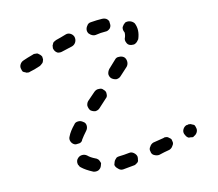

<svg xmlns="http://www.w3.org/2000/svg" viewBox="-46 -308 407 359"><g transform="rotate(5 158.0 -128.5)"><path d="M150 12Q154 8 154 3Q154 1 154 -2Q153 -4 151 -6Q150 -8 147 -9Q145 -10 143 -10Q133 -11 127 -14Q122 -16 117 -14Q112 -12 110 -7Q109 -5 109 -3Q109 0 110 2Q111 5 113 6Q114 8 117 9Q126 13 141 15Q146 15 150 12ZM219 -6Q221 -8 222 -10Q223 -12 222 -15Q222 -17 221 -20Q219 -24 214 -26Q209 -28 205 -26Q195 -21 187 -18Q184 -17 182 -15Q181 -13 180 -11Q179 -9 179 -6Q179 -4 179 -1Q181 3 186 5Q191 8 196 6Q205 2 215 -3Q218 -4 219 -6ZM284 -46Q286 -51 283 -55Q282 -58 280 -59Q278 -60 275 -61Q273 -62 270 -61Q268 -61 266 -59Q257 -54 248 -49Q244 -46 243 -41Q241 -36 244 -32Q246 -27 251 -26Q257 -25 261 -27Q270 -33 279 -38Q283 -41 284 -46ZM93 -38Q90 -42 91 -47Q92 -57 98 -70Q99 -74 104 -76Q109 -78 114 -76Q119 -75 121 -70Q123 -65 121 -60Q117 -50 115 -43Q115 -41 114 -39Q113 -37 111 -36Q110 -35 109 -35Q107 -34 104 -33Q103 -33 102 -33Q102 -33 101 -33Q96 -34 93 -38ZM327 -75Q328 -80 325 -84Q324 -86 322 -88Q320 -89 317 -89Q315 -90 312 -89Q310 -89 308 -87H307Q303 -84 302 -79Q301 -74 304 -70Q306 -68 308 -66Q310 -65 312 -64Q315 -64 317 -65Q320 -65 322 -66V-67Q326 -70 327 -75ZM119 -107Q121 -102 125 -99Q130 -97 135 -98Q140 -100 142 -104L152 -123Q155 -127 153 -132Q152 -137 147 -139Q143 -142 138 -140Q133 -139 130 -134L120 -116Q118 -112 119 -107ZM27 -177Q29 -179 29 -182Q29 -184 29 -186Q28 -189 27 -191Q25 -193 23 -194Q21 -195 18 -196Q16 -196 13 -195Q11 -195 9 -193Q-1 -186 -7 -181Q-11 -178 -12 -173Q-13 -168 -10 -164Q-9 -162 -7 -160Q-5 -159 -2 -159Q0 -158 3 -159Q5 -159 7 -161Q14 -165 24 -173Q26 -175 27 -177ZM153 -169Q155 -164 159 -162Q164 -160 169 -161Q174 -163 176 -167Q182 -178 186 -186Q188 -191 186 -196Q184 -201 180 -203Q175 -205 170 -203Q165 -202 163 -197Q159 -189 154 -179Q152 -174 153 -169ZM86 -223Q87 -228 84 -233Q81 -237 76 -238Q71 -239 67 -236Q59 -230 50 -224Q48 -222 46 -220Q45 -218 45 -216Q44 -213 45 -211Q45 -208 47 -206Q50 -202 55 -201Q60 -201 64 -204Q73 -210 81 -215Q85 -218 86 -223ZM178 -241Q177 -235 181 -231Q184 -227 189 -227Q192 -227 194 -228Q196 -228 198 -230Q200 -232 201 -234Q202 -236 203 -239Q204 -257 194 -268Q190 -271 185 -271Q180 -271 176 -268Q173 -264 172 -259Q172 -254 176 -250Q177 -249 177 -248Q178 -245 178 -241ZM148 -254Q150 -259 148 -263Q147 -266 146 -268Q144 -270 142 -271Q140 -272 137 -272Q135 -272 132 -271Q123 -268 112 -263Q107 -261 106 -256Q104 -251 106 -246Q107 -244 109 -242Q111 -241 113 -240Q116 -239 118 -239Q121 -239 123 -240Q132 -245 141 -248Q145 -249 148 -254Z"/></g></svg>

Font: FRB American Cursive Guidelines Dashed
Style: Italic
Weight: 400
Italic angle: -25°
Version: Version 2.0;Modular Font Editor K font №1